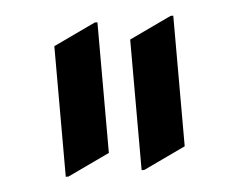

<svg xmlns="http://www.w3.org/2000/svg" viewBox="-33 -794 431 346"><g transform="rotate(-5 182.5 -621.0)"><path d="M286.6 -756.8H291.5V-520.5L215.3 -484.4H210.4V-720.7ZM149.4 -756.8H154.3V-520.5L78.1 -484.4H73.2V-720.7Z"/></g></svg>

Font: Nova Oval
Style: Book
Weight: 400
Version: Version 2.000